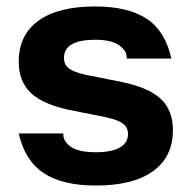

<svg xmlns="http://www.w3.org/2000/svg" viewBox="-20 -564 592 594"><path d="M38 -151H176V-147Q176 -126 200 -109.5Q224 -93 277 -93Q325 -93 350.5 -107.5Q376 -122 376 -149Q376 -170 360.5 -181.5Q345 -193 309 -201L194 -224Q113 -241 75.5 -276.5Q38 -312 38 -373Q38 -456 99 -500Q160 -544 274 -544Q377 -544 434.5 -505.5Q492 -467 510 -383H372V-387Q372 -407 348.5 -424Q325 -441 274 -441Q227 -441 202.5 -427Q178 -413 178 -385Q178 -364 193 -352.5Q208 -341 243 -333L358 -310Q440 -293 477.5 -258Q515 -223 515 -161Q515 -79 453.5 -34.5Q392 10 277 10Q173 10 115 -28.5Q57 -67 38 -151Z"/></svg>

Font: Mozilla Text BETA
Style: Bold
Weight: 700
Designer: Studio DRAMA
Foundry: Studio DRAMA
Version: Version 0.100